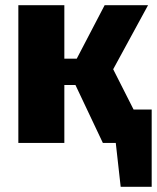

<svg xmlns="http://www.w3.org/2000/svg" viewBox="-20 -553 607 743"><path d="M567 170H447L428 0H378L272 -224H229V0H51V-533H229V-326H277L385 -533H553L418 -285L497 -129H567Z"/></svg>

Font: Trujillo ExtraBold
Style: Regular
Weight: 800
Designer: Fira Sans original fonts by bBox Type GmbH, Carrois Corporate GbR, & Edenspiekermann AG / Changes by Cristiano Sobral
Foundry: Fira Sans original fonts by bBox Type GmbH, Carrois Corporate GbR, & Edenspiekermann AG / Changes by Cristiano Sobral
Version: Version 4.301;July 28, 2020;FontCreator 13.0.0.2655 64-bit